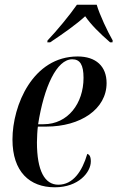

<svg xmlns="http://www.w3.org/2000/svg" viewBox="-20 -786 499 816"><path d="M182 -614 181 -606H193C247 -642 303 -681 342 -717C367 -681 402 -646 448 -606H458L459 -614C438 -650 403 -724 391 -766H307C275 -720 222 -656 182 -614ZM213 10C314 10 366 -54 366 -100C366 -121 360 -129 351 -132C329 -57 290 -1 228 -1C170 -1 137 -60 137 -181C137 -200 139 -236 141 -248H177C322 -248 433 -322 433 -433C433 -504 388 -546 310 -546C120 -546 33 -339 33 -193C33 -56 106 10 213 10ZM165 -258H142C167 -417 221 -534 287 -534C320 -534 335 -511 335 -455C335 -347 269 -258 165 -258Z"/></svg>

Font: Noto Serif Display Condensed Medium
Style: Italic
Weight: 500
Width: 3
Italic angle: -12°
Designer: Monotype Design Team
Foundry: Monotype Imaging Inc.
Version: Version 2.009